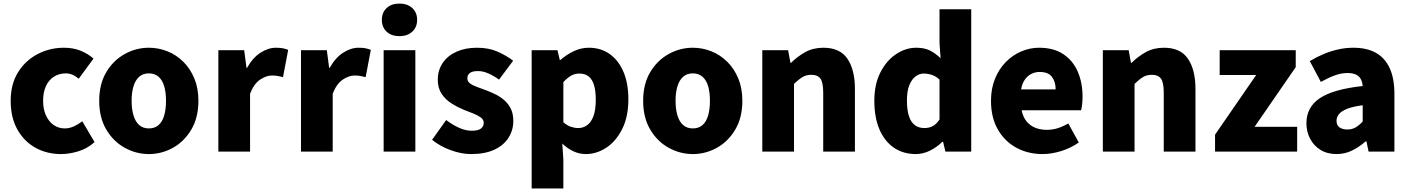

<svg xmlns="http://www.w3.org/2000/svg" viewBox="-20 -851 7914 1078"><path d="M323 14Q243 14 179 -21.5Q115 -57 77.5 -124Q40 -191 40 -285Q40 -379 81.5 -445.5Q123 -512 191.5 -547.5Q260 -583 339 -583Q391 -583 432 -566.5Q473 -550 505 -522L422 -409Q403 -425 385.5 -432Q368 -439 350 -439Q311 -439 282 -420Q253 -401 237.5 -366.5Q222 -332 222 -285Q222 -238 238 -203Q254 -168 281.5 -149Q309 -130 343 -130Q370 -130 395 -141.5Q420 -153 442 -170L511 -53Q469 -16 418.5 -1Q368 14 323 14Z M816 14Q744 14 680 -21.5Q616 -57 576.5 -124Q537 -191 537 -285Q537 -379 576.5 -445.5Q616 -512 680 -547.5Q744 -583 816 -583Q870 -583 920 -563Q970 -543 1009 -504.5Q1048 -466 1071 -411Q1094 -356 1094 -285Q1094 -191 1054.5 -124Q1015 -57 951.5 -21.5Q888 14 816 14ZM816 -130Q849 -130 870.5 -149Q892 -168 902 -203Q912 -238 912 -285Q912 -332 902 -366.5Q892 -401 870.5 -420Q849 -439 816 -439Q783 -439 761.5 -420Q740 -401 729.5 -366.5Q719 -332 719 -285Q719 -238 729.5 -203Q740 -168 761.5 -149Q783 -130 816 -130Z M1206 0V-569H1351L1364 -470H1367Q1399 -527 1442.5 -555Q1486 -583 1529 -583Q1555 -583 1570.5 -579.5Q1586 -576 1598 -571L1569 -418Q1553 -422 1539 -424.5Q1525 -427 1506 -427Q1475 -427 1440.5 -404Q1406 -381 1384 -325V0Z M1670 0V-569H1815L1828 -470H1831Q1863 -527 1906.5 -555Q1950 -583 1993 -583Q2019 -583 2034.5 -579.5Q2050 -576 2062 -571L2033 -418Q2017 -422 2003 -424.5Q1989 -427 1970 -427Q1939 -427 1904.5 -404Q1870 -381 1848 -325V0Z M2134 0V-569H2312V0ZM2223 -648Q2178 -648 2151 -673Q2124 -698 2124 -740Q2124 -781 2151 -806Q2178 -831 2223 -831Q2267 -831 2294.5 -806Q2322 -781 2322 -740Q2322 -698 2294.5 -673Q2267 -648 2223 -648Z M2625 14Q2570 14 2510 -8Q2450 -30 2406 -66L2485 -177Q2524 -148 2559.5 -132.5Q2595 -117 2629 -117Q2664 -117 2680 -129Q2696 -141 2696 -162Q2696 -179 2680 -191Q2664 -203 2638 -213.5Q2612 -224 2583 -235Q2549 -249 2515.5 -270Q2482 -291 2460 -323.5Q2438 -356 2438 -403Q2438 -457 2465.5 -497.5Q2493 -538 2542.5 -560.5Q2592 -583 2658 -583Q2725 -583 2775 -560.5Q2825 -538 2861 -510L2782 -404Q2751 -426 2721.5 -439Q2692 -452 2664 -452Q2633 -452 2618.5 -441.5Q2604 -431 2604 -411Q2604 -394 2618.5 -383Q2633 -372 2658 -363Q2683 -354 2712 -343Q2739 -333 2765.5 -319.5Q2792 -306 2814 -286Q2836 -266 2849 -238.5Q2862 -211 2862 -172Q2862 -120 2835 -77.5Q2808 -35 2755.5 -10.5Q2703 14 2625 14Z M2965 207V-569H3110L3123 -514H3126Q3160 -544 3201 -563.5Q3242 -583 3286 -583Q3354 -583 3404 -547Q3454 -511 3481 -446.5Q3508 -382 3508 -294Q3508 -196 3473.5 -127Q3439 -58 3384.5 -22Q3330 14 3269 14Q3233 14 3199.5 -1.5Q3166 -17 3137 -45L3143 44V207ZM3227 -132Q3254 -132 3276.5 -148Q3299 -164 3312 -199Q3325 -234 3325 -291Q3325 -341 3315 -373.5Q3305 -406 3285 -422Q3265 -438 3233 -438Q3208 -438 3187 -426.5Q3166 -415 3143 -390V-165Q3164 -146 3185.5 -139Q3207 -132 3227 -132Z M3870 14Q3798 14 3734 -21.5Q3670 -57 3630.5 -124Q3591 -191 3591 -285Q3591 -379 3630.5 -445.5Q3670 -512 3734 -547.5Q3798 -583 3870 -583Q3924 -583 3974 -563Q4024 -543 4063 -504.5Q4102 -466 4125 -411Q4148 -356 4148 -285Q4148 -191 4108.5 -124Q4069 -57 4005.5 -21.5Q3942 14 3870 14ZM3870 -130Q3903 -130 3924.5 -149Q3946 -168 3956 -203Q3966 -238 3966 -285Q3966 -332 3956 -366.5Q3946 -401 3924.5 -420Q3903 -439 3870 -439Q3837 -439 3815.5 -420Q3794 -401 3783.5 -366.5Q3773 -332 3773 -285Q3773 -238 3783.5 -203Q3794 -168 3815.5 -149Q3837 -130 3870 -130Z M4260 0V-569H4405L4418 -498H4421Q4456 -533 4500.5 -558Q4545 -583 4603 -583Q4696 -583 4738 -521Q4780 -459 4780 -352V0H4602V-330Q4602 -389 4586 -410Q4570 -431 4536 -431Q4506 -431 4485 -418Q4464 -405 4438 -380V0Z M5122 14Q5051 14 4998.5 -22Q4946 -58 4917.5 -125Q4889 -192 4889 -285Q4889 -378 4923 -444.5Q4957 -511 5011 -547Q5065 -583 5124 -583Q5171 -583 5202 -567Q5233 -551 5261 -524L5255 -609V-799H5433V0H5288L5275 -55H5271Q5241 -25 5202 -5.5Q5163 14 5122 14ZM5169 -132Q5195 -132 5215.5 -142Q5236 -152 5255 -180V-404Q5235 -423 5212 -430.5Q5189 -438 5166 -438Q5142 -438 5120.5 -422Q5099 -406 5085.5 -373Q5072 -340 5072 -287Q5072 -233 5083.5 -198.5Q5095 -164 5117 -148Q5139 -132 5169 -132Z M5834 14Q5752 14 5686.5 -21.5Q5621 -57 5582.5 -124Q5544 -191 5544 -285Q5544 -354 5566.5 -409Q5589 -464 5627.5 -503Q5666 -542 5714.5 -562.5Q5763 -583 5814 -583Q5896 -583 5950 -547Q6004 -511 6031 -449Q6058 -387 6058 -309Q6058 -285 6055.5 -264Q6053 -243 6050 -232H5716Q5724 -193 5744 -169Q5764 -145 5793 -133.5Q5822 -122 5858 -122Q5889 -122 5918 -131Q5947 -140 5978 -158L6037 -51Q5993 -20 5938.5 -3Q5884 14 5834 14ZM5713 -349H5907Q5907 -391 5886.5 -419Q5866 -447 5817 -447Q5793 -447 5771.5 -436.5Q5750 -426 5734.5 -404.5Q5719 -383 5713 -349Z M6172 0V-569H6317L6330 -498H6333Q6368 -533 6412.5 -558Q6457 -583 6515 -583Q6608 -583 6650 -521Q6692 -459 6692 -352V0H6514V-330Q6514 -389 6498 -410Q6482 -431 6448 -431Q6418 -431 6397 -418Q6376 -405 6350 -380V0Z M6802 0V-95L7033 -430H6828V-569H7255V-474L7024 -139H7263V0Z M7484 14Q7432 14 7394 -9.5Q7356 -33 7335.5 -72.5Q7315 -112 7315 -159Q7315 -249 7390 -299.5Q7465 -350 7631 -368Q7629 -391 7620 -407.5Q7611 -424 7592.5 -432.5Q7574 -441 7545 -441Q7511 -441 7475 -428Q7439 -415 7396 -391L7334 -508Q7372 -531 7411.5 -547.5Q7451 -564 7493 -573.5Q7535 -583 7579 -583Q7653 -583 7704 -555Q7755 -527 7782 -469.5Q7809 -412 7809 -323V0H7664L7652 -57H7647Q7612 -26 7571.5 -6Q7531 14 7484 14ZM7545 -124Q7572 -124 7592 -136Q7612 -148 7631 -169V-260Q7576 -253 7543.5 -240Q7511 -227 7497.5 -210Q7484 -193 7484 -173Q7484 -148 7500.5 -136Q7517 -124 7545 -124Z"/></svg>

Font: Noto Sans TC Thin Black
Style: Regular
Weight: 900
Version: Version 2.004-H2;hotconv 1.0.118;makeotfexe 2.5.65603